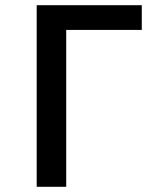

<svg xmlns="http://www.w3.org/2000/svg" viewBox="-20 -718 640 738"><path d="M121 0V-698H525V-603H234.5V0Z"/></svg>

Font: Lilex Medium
Style: Regular
Weight: 500
Designer: Mike Abbink, Paul van der Laan, Pieter van Rosmalen, Mikhael Khrustik
Foundry: Mikhael Khrustik
Version: Version 1.100